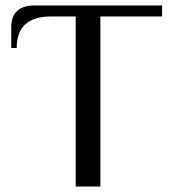

<svg xmlns="http://www.w3.org/2000/svg" viewBox="-20 -680 623 700"><path d="M256 -620H166Q41 -620 41 -505H21V-580Q21 -660 106 -660H571V-620H346V0H256Z"/></svg>

Font: Philosopher
Style: Regular
Weight: 400
Designer: Jovanny Lemonad
Foundry: Jovanny Lemonad
Version: Version 2.000